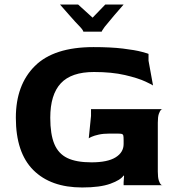

<svg xmlns="http://www.w3.org/2000/svg" viewBox="-20 -818 787 848"><path d="M697 0H526V-13L528 -41L526 -43Q513 -23 467.5 -6.5Q422 10 343 10Q204 10 127 -67Q50 -144 50 -298Q50 -443 134 -526.5Q218 -610 393 -610Q469 -610 523 -603.5Q577 -597 606.5 -589Q636 -581 636 -580V-550L656 -440Q656 -442 623 -457.5Q590 -473 532 -486.5Q474 -500 395 -500Q295 -500 248.5 -450Q202 -400 202 -298Q202 -225 220 -182Q238 -139 277.5 -120Q317 -101 384 -101Q455 -101 490.5 -123Q526 -145 526 -182V-198Q526 -215 524.5 -220Q523 -225 518 -226.5Q513 -228 496 -228H464Q436 -228 416 -223.5Q396 -219 385 -214Q374 -209 372 -207L382 -306V-336H697Q697 -338 691.5 -333Q686 -328 681.5 -315Q677 -302 677 -276V-60Q677 -34 681.5 -20.5Q686 -7 691.5 -2.5Q697 2 697 0ZM429 -678H348Q348 -680 345.5 -684.5Q343 -689 334 -699Q315 -718 285 -752.5Q255 -787 245 -798H325L389 -740L445 -798H526Q515 -786 483.5 -749Q452 -712 442 -699Q434 -688 431.5 -683.5Q429 -679 429 -678Z"/></svg>

Font: Red Rose Bold
Style: Regular
Weight: 700
Designer: jaikishan Patel
Version: Version 1.000